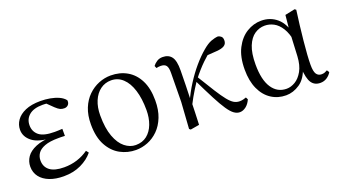

<svg xmlns="http://www.w3.org/2000/svg" viewBox="-51 -923 2342 1329"><g transform="rotate(-20 1119.5 -258.5)"><path d="M245.3 14.6Q187 14.6 142.7 -2.5Q98.3 -19.6 73.7 -51.5Q49.1 -83.4 49.1 -126.7Q49.1 -165.3 70.9 -197.3Q92.7 -229.3 140.5 -249.5Q188.3 -269.8 265.7 -271.6V-263.4Q162.9 -266.8 116.3 -302.9Q69.7 -339 69.7 -390.7Q69.7 -428.3 91.7 -460Q113.6 -491.8 158.1 -511.2Q202.6 -530.6 269.8 -530.6Q305.9 -530.6 340.4 -524.4Q375 -518.1 403.3 -505.3Q431.6 -492.4 447.6 -471.9Q450.2 -450.8 438.8 -438.7Q427.5 -426.5 409.6 -426.5Q392.7 -426.5 379.7 -432.4Q366.7 -438.4 346.9 -456.8L289.6 -512.6L345.7 -511.5L355 -491.9Q329.4 -496.3 311.7 -498.5Q294.1 -500.7 274.7 -500.7Q210 -500.7 176 -472.4Q142.1 -444.1 142.1 -397.6Q142.1 -351.6 176 -323.6Q209.8 -295.7 291.2 -295.7Q303.3 -295.7 316.2 -296.2Q329.1 -296.7 347.3 -297.7V-245.7Q327.9 -246.9 318.4 -246.9Q309 -246.9 300.6 -246.9Q235.1 -246.9 198.1 -232.6Q161.1 -218.4 145.6 -195.2Q130 -172 130 -143.3Q130 -95.8 164.7 -69.3Q199.4 -42.9 269.6 -42.9Q320.3 -42.9 365.3 -57.2Q410.3 -71.5 448.9 -98.8L463.3 -80.5Q429.8 -38.9 373.8 -12.1Q317.9 14.6 245.3 14.6Z M778.1 14.6Q716.7 14.6 663.2 -14.3Q609.7 -43.3 576.6 -103.8Q543.5 -164.4 543.5 -258Q543.5 -325.8 564.2 -376.7Q584.9 -427.5 620.1 -461.6Q655.4 -495.8 698.7 -513.2Q741.9 -530.6 786.5 -530.6Q854.5 -530.6 906.9 -500.3Q959.4 -470 989.4 -410.5Q1019.3 -351.1 1019.3 -263.4Q1019.3 -193 998.6 -140.7Q977.9 -88.3 943.1 -53.9Q908.2 -19.4 865.3 -2.4Q822.5 14.6 778.1 14.6ZM788 -18.2Q837 -18.2 870.6 -44.9Q904.2 -71.6 921.7 -117.6Q939.2 -163.6 939.2 -220.9Q939.2 -306 919.6 -368.1Q900.1 -430.2 863.7 -464Q827.4 -497.8 777.8 -497.8Q733.4 -497.8 698.7 -472.2Q664 -446.7 644.7 -400.7Q625.4 -354.8 625.4 -294.9Q625.4 -200.6 648.3 -139Q671.3 -77.4 708.6 -47.8Q745.9 -18.2 788 -18.2Z M1181 11.1 1171.2 3.1 1184.3 -191.8 1186.8 -402.2Q1187.6 -443.1 1175.6 -458.6Q1163.6 -474.2 1135.2 -474.2Q1126.6 -474.2 1119 -473.3Q1111.3 -472.4 1103.5 -470.4L1096.1 -488Q1107.4 -503.6 1125.7 -515.5Q1144 -527.4 1168.6 -527.4Q1211.5 -527.4 1233.7 -498.4Q1255.9 -469.3 1254.9 -397.8Q1254.9 -346.1 1253.1 -289.8Q1251.3 -233.4 1249.8 -177.6L1252 -174.4Q1250.8 -130 1249.4 -86.7Q1248.1 -43.4 1246.1 0ZM1239.7 -128.6 1225.1 -155.3H1232.2L1239.1 -171Q1267 -232.9 1303.3 -289.9Q1339.5 -346.8 1380.6 -395.1Q1421.8 -443.4 1463.1 -478.1Q1497.9 -507.7 1525.9 -518.4Q1553.8 -529 1578.7 -530.6Q1591.6 -527.2 1601.2 -518.5Q1610.7 -509.8 1610.7 -489.9Q1610.7 -464.7 1591.8 -452.6Q1572.9 -440.5 1535.1 -437.9L1445.1 -431.6L1517.1 -474.7Q1472.4 -441.2 1429.4 -399.5Q1386.4 -357.7 1341.8 -300.4L1336.2 -293.4Q1318.3 -266.1 1303.9 -243.4Q1289.6 -220.8 1274.8 -194.4Q1260 -168.1 1239.7 -128.6ZM1542.4 14.6Q1520.6 14.6 1499.9 -0.4Q1479.3 -15.4 1455.6 -50.5Q1431.8 -85.6 1400.6 -145.5Q1369.4 -205.4 1325.8 -295.8L1347 -317.2Q1394.7 -238.7 1426.9 -188Q1459 -137.3 1482.2 -108.6Q1505.4 -79.9 1524.8 -68.5Q1544.2 -57.1 1566.3 -57.1Q1581 -57.1 1593.9 -60.3Q1606.9 -63.4 1615.5 -67L1623.9 -50.7Q1610.1 -19.1 1587.9 -2.2Q1565.7 14.6 1542.4 14.6Z M1883.8 14.4Q1823.7 14.4 1775.8 -16.7Q1727.9 -47.8 1700.7 -107.2Q1673.5 -166.5 1673.5 -250.6Q1673.5 -344.2 1705.6 -406.4Q1737.6 -468.5 1788.3 -499.6Q1839.1 -530.6 1895.2 -530.6Q1962.2 -530.6 2010.5 -489.4Q2058.8 -448.1 2078.7 -358.5H2086.3L2064.5 -312.6Q2052.5 -379.3 2028.1 -418.1Q2003.6 -456.9 1972.2 -473.4Q1940.8 -490 1906.7 -490Q1866.8 -490 1832.5 -467Q1798.2 -444 1777.2 -392.9Q1756.2 -341.7 1756.2 -257.8Q1756.2 -144.9 1795.3 -86Q1834.4 -27.2 1902.4 -27.2Q1934.3 -27.2 1966 -46.2Q1997.8 -65.2 2021.1 -106.4Q2044.3 -147.6 2048.1 -212.9L2057.4 -403.1L2068 -510.5L2140.8 -525.8L2150.8 -518.4Q2143.4 -466.9 2136.8 -410.4Q2130.2 -353.9 2124.7 -299.8Q2119.2 -245.7 2116.2 -200.8Q2113.2 -155.9 2113.2 -126.6Q2113.2 -76.9 2126.2 -57.8Q2139.2 -38.7 2163.6 -38.7Q2177.4 -38.7 2187.2 -42.6Q2197 -46.5 2206.5 -52L2217.8 -34.9Q2205.5 -13.4 2184.2 0.6Q2162.9 14.6 2135.4 14.6Q2093 14.6 2071.4 -17.4Q2049.8 -49.4 2045.1 -127.8L2057.9 -128.2Q2033.3 -50.9 1984.8 -18.3Q1936.4 14.4 1883.8 14.4Z"/></g></svg>

Font: Source Han Serif JP VF
Style: Regular
Weight: 250
Designer: Ryoko NISHIZUKA 西塚涼子 (kana & ideographs); Frank Grießhammer (Latin, Greek & Cyrillic); Wenlong ZHANG 张文龙 (bopomofo); San
Foundry: Adobe
Version: Version 2.001;hotconv 1.1.0;makeotfexe 2.6.0